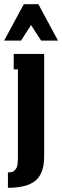

<svg xmlns="http://www.w3.org/2000/svg" viewBox="-38 -751 298 921"><path d="M159.2 -556.2 110.8 -630.9 63 -556.2H-18.1L76.2 -731H146L240.2 -556.2ZM47.9 -418H27.8V-492.2H173.8V0Q173.8 80.6 132.6 115.2Q91.3 149.9 0 149.9V76.2Q11.7 76.2 20.3 73.7Q28.8 71.3 33.7 65.2Q38.6 59.1 41.7 53.5Q44.9 47.9 46.1 37.1Q47.4 26.4 47.6 19.8Q47.9 13.2 47.9 0Z"/></svg>

Font: Margherita Black
Style: Regular
Weight: 900
Designer: James Puckett
Foundry: Dunwich Type Founders
Version: Version 1.008;hotconv 1.0.109;makeotfexe 2.5.65596